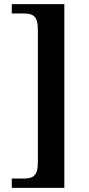

<svg xmlns="http://www.w3.org/2000/svg" viewBox="-20 -780 431 928"><path d="M37 128H291V-760H37V-715H91C138 -715 163 -705 163 -637V5C163 73 138 83 91 83H37Z"/></svg>

Font: Noto Serif Gurmukhi SemiBold
Style: Regular
Weight: 600
Designer: Vaibhav Singh and the Monotype Design Team
Foundry: Monotype Imaging Inc.
Version: Version 2.004